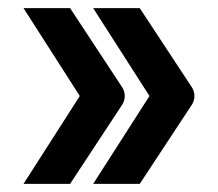

<svg xmlns="http://www.w3.org/2000/svg" viewBox="-20 -497 538 474"><path d="M177 -260 38 -477H153L280 -284Q288 -273 288 -260Q288 -247 280 -236L153 -43H38ZM349 -260 210 -477H325L452 -284Q460 -273 460 -260Q460 -247 452 -236L325 -43H210Z"/></svg>

Font: Niramit SemiBold
Style: Regular
Weight: 600
Designer: Katatrad Aksorn Co.,Ltd.
Foundry: Cadson Demak Co.,Ltd.
Version: Version 1.001; ttfautohint (v1.6)